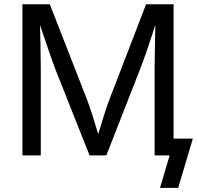

<svg xmlns="http://www.w3.org/2000/svg" viewBox="-20 -748 948 924"><path d="M87.9 -727.5H219.7L398.9 -268.6Q411.1 -237.3 430.2 -176.5Q449.2 -115.7 462.4 -67.4H441.9Q458.5 -123 476.6 -180.9Q494.6 -238.8 506.3 -268.6L683.1 -727.5H815.4V0H724.1V-415.5Q724.1 -463.9 725.6 -528.3Q726.1 -577.6 728 -655.3H735.8Q715.8 -589.8 692.4 -521.2Q668.9 -452.6 654.3 -415.5L491.7 0H411.1L246.1 -415.5Q233.4 -447.8 186.5 -586.4L163.1 -655.3H171.9Q173.3 -595.7 174.8 -536.1Q176.3 -469.7 176.3 -415.5V0H87.9ZM796.4 0H764.6V-81.1H908.2L837.4 156.2H750Z"/></svg>

Font: Inter RS Variable
Style: Regular
Weight: 400
Designer: Rasmus Andersson (customised by Maria Ramos and Noel Pretorius)
Foundry: rsms
Version: Version 3.001;Glyphs 3.2.3 (3260)